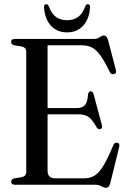

<svg xmlns="http://www.w3.org/2000/svg" viewBox="-20 -887 614 922"><path d="M33.5 -685.5Q33.5 -700 50.5 -700H429Q447.5 -700 458.2 -708.2Q469 -716.5 479 -716.5Q493 -716.5 499 -694L536.5 -551Q541 -534 526.5 -531Q512.5 -528 506 -543.5Q481 -595 461 -622.2Q441 -649.5 420.2 -659.5Q399.5 -669.5 373 -669.5H208.5V-368H347.5Q374.5 -368 387.5 -381.8Q400.5 -395.5 402.5 -432Q404.5 -447.5 414.5 -448.5Q425.5 -449.5 429.5 -434.5L469 -287.5Q473.5 -270.5 462 -267Q450.5 -264 443.5 -276.5Q423 -313 405.2 -325.5Q387.5 -338 356 -338H208.5V-67.5Q208.5 -30.5 245 -30.5H382Q410 -30.5 431.5 -42.2Q453 -54 474.5 -88Q496 -122 524 -189.5Q530 -204.5 543 -201.5Q557 -199 552 -179.5L509.5 -7.5Q503.5 15 489.5 15Q479.5 15 467.2 7.5Q455 0 433.5 0H50.5Q33.5 0 33.5 -14.5Q33.5 -26 47 -30L85 -36.5Q106 -41.5 106 -60.5V-639.5Q106 -658.5 85 -663.5L47 -670Q33.5 -674 33.5 -685.5ZM302 -790Q333.5 -790 355 -805.5Q376.5 -821 389 -856Q394 -867 401.5 -867Q413.5 -867 412 -850Q408.5 -795 379 -763.2Q349.5 -731.5 302 -731.5Q254.5 -731.5 225 -763.2Q195.5 -795 191.5 -850Q190.5 -867 202.5 -867Q209.5 -867 215 -856Q227.5 -820.5 249.2 -805.2Q271 -790 302 -790Z"/></svg>

Font: Fraunces 144pt S050
Style: Regular
Weight: 400
Version: Version 1.000; ttfautohint (v1.8.3)